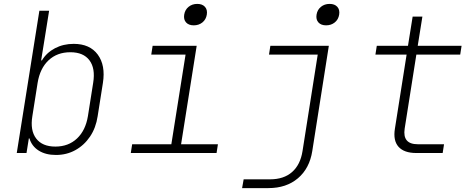

<svg xmlns="http://www.w3.org/2000/svg" viewBox="-20 -785 2440 985"><path d="M267 10Q214 10 178.5 -12.5Q143 -35 131 -75H128L116 0H66L182 -730H232L208 -580L191 -475H195Q219 -515 262 -537.5Q305 -560 358 -560Q441 -560 481.5 -505Q522 -450 508 -360L481 -189Q472 -129 442 -84.5Q412 -40 367 -15Q322 10 267 10ZM264 -33Q331 -33 375 -74.5Q419 -116 431 -189L458 -360Q470 -434 439 -475.5Q408 -517 341 -517Q273 -517 229 -475.5Q185 -434 173 -360L146 -189Q134 -116 165.5 -74.5Q197 -33 264 -33Z M651 0 658 -45H859L932 -505H756L763 -550H989L909 -45H1098L1091 0ZM974 -655Q948 -655 934.5 -670Q921 -685 925 -710Q929 -735 947.5 -750Q966 -765 992 -765Q1018 -765 1031.5 -750Q1045 -735 1041 -710Q1037 -685 1018.5 -670Q1000 -655 974 -655Z M1222 180 1230 135H1365Q1436 135 1478.5 97.5Q1521 60 1532 -10L1610 -505H1360L1367 -550H1667L1582 -10Q1568 79 1508.5 129.5Q1449 180 1357 180ZM1653 -655Q1627 -655 1613.5 -670Q1600 -685 1604 -710Q1608 -735 1626.5 -750Q1645 -765 1671 -765Q1697 -765 1710.5 -750Q1724 -735 1720 -710Q1716 -685 1697.5 -670Q1679 -655 1653 -655Z M2116 0Q2053 0 2024.5 -32Q1996 -64 2006 -125L2066 -505H1906L1913 -550H2073L2097 -700H2147L2123 -550H2348L2341 -505H2116L2056 -125Q2044 -45 2123 -45H2258L2251 0Z"/></svg>

Font: NKDuy Mono Thin
Style: Italic
Weight: 100
Italic angle: -9°
Monospace: yes
Designer: NKDuy
Foundry: NKDuy
Version: Version 2.251; ttfautohint (v1.8.4.7-5d5b)